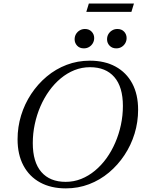

<svg xmlns="http://www.w3.org/2000/svg" viewBox="-20 -1030 790 1060"><path d="M161 -240Q161 -135 208.2 -80.5Q255.5 -26 342.5 -26Q387.5 -26 428.2 -42.2Q469 -58.5 504.2 -87.8Q539.5 -117 567.8 -156.2Q596 -195.5 616.2 -242.2Q636.5 -289 647.5 -340.5Q658.5 -392 658.5 -445Q658.5 -550 611.2 -604.5Q564 -659 477 -659Q432 -659 391.2 -642.8Q350.5 -626.5 315.2 -597.2Q280 -568 251.8 -528.8Q223.5 -489.5 203.2 -442.8Q183 -396 172 -344.5Q161 -293 161 -240ZM742.5 -424Q742.5 -356 723 -292.2Q703.5 -228.5 667.2 -173.8Q631 -119 581.5 -77.5Q532 -36 471.8 -13Q411.5 10 343.5 10Q261.5 10 201.8 -22.5Q142 -55 109.5 -115.8Q77 -176.5 77 -261Q77 -329 96.5 -392.8Q116 -456.5 152.2 -511.2Q188.5 -566 238 -607.5Q287.5 -649 347.8 -672Q408 -695 476 -695Q558 -695 617.8 -662.5Q677.5 -630 710 -569.5Q742.5 -509 742.5 -424ZM443 -763Q419.5 -763 405.8 -777.8Q392 -792.5 392 -813Q392 -829 399.5 -841.8Q407 -854.5 420 -862.2Q433 -870 449 -870Q472 -870 486 -855.2Q500 -840.5 500 -820Q500 -804.5 492.5 -791.5Q485 -778.5 472.2 -770.8Q459.5 -763 443 -763ZM622 -763Q599 -763 585 -777.8Q571 -792.5 571 -813Q571 -829 578.5 -841.8Q586 -854.5 599 -862.2Q612 -870 628 -870Q651.5 -870 665.2 -855.2Q679 -840.5 679 -820Q679 -804.5 671.5 -791.5Q664 -778.5 651.2 -770.8Q638.5 -763 622 -763ZM456.5 -964.5 470.5 -1010.5H719.5L705.5 -964.5Z"/></svg>

Font: Newsreader 36pt
Style: Italic
Weight: 400
Italic angle: -17°
Designer: Hugues Gentile
Foundry: Production Type
Version: Version 1.003